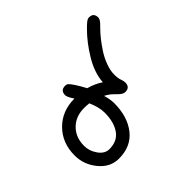

<svg xmlns="http://www.w3.org/2000/svg" viewBox="-118 -683 856 856"><g transform="rotate(45 310.0 -255.0)"><path d="M40 -480Q40 -496.6 47.9 -503.2Q55.7 -509.8 69.8 -509.8Q75.7 -509.8 82.3 -505.9Q88.9 -502 94.2 -497.1Q99.6 -492.2 111.8 -480Q125 -466.8 144.3 -451.4Q163.6 -436 189.5 -418.9Q215.3 -401.9 244.9 -390.9Q274.4 -379.9 299.8 -379.9Q323.7 -379.9 335.9 -384.8Q349.6 -390.1 359.9 -390.1Q390.1 -390.1 390.1 -359.9Q390.1 -353 386 -345.9Q381.8 -338.9 377.2 -333.7Q372.6 -328.6 359.9 -315.9Q345.7 -301.8 335 -280.8Q366.7 -290 390.1 -290Q474.1 -290 527.1 -248.5Q580.1 -207 580.1 -129.9Q580.1 -75.7 533.9 -37.8Q487.8 0 430.2 0Q351.6 0 300.8 -50.3Q250 -100.6 250 -179.2Q248.5 -178.2 246.1 -176.5Q243.7 -174.8 242.2 -173.8Q220.7 -160.2 210 -160.2Q180.2 -160.2 180.2 -189.9Q180.2 -199.7 186 -205.8Q191.9 -211.9 210 -224.1Q228.5 -236.3 257.8 -252Q267.6 -288.6 288.1 -319.8Q231.4 -323.7 172.4 -359.1Q113.3 -394.5 69.8 -438Q53.2 -454.6 46.6 -463.4Q40 -472.2 40 -480ZM310.1 -180.2Q310.1 -126.5 343.3 -93.3Q376.5 -60.1 430.2 -60.1Q462.4 -60.1 491.2 -80.6Q520 -101.1 520 -129.9Q520 -180.7 484.1 -205.3Q448.2 -230 390.1 -230Q355.5 -230 312 -210.9Q310.1 -191.4 310.1 -180.2Z"/></g></svg>

Font: Pecita
Style: Book
Weight: 400
Width: 6
Version: Version 3.4.1